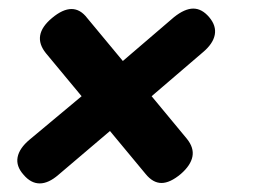

<svg xmlns="http://www.w3.org/2000/svg" viewBox="-20 -543 640 447"><path d="M401 -138Q376 -117 356 -117Q336 -117 319 -138L236 -238L116 -136Q93 -116 72.5 -116Q52 -116 35 -136Q17 -156 21 -177Q25 -198 49 -218L170 -319L87 -419Q70 -440 73.5 -460.5Q77 -481 101 -501Q126 -522 146.5 -522Q167 -522 183 -501L266 -401L385 -503Q410 -523 430 -523Q450 -523 467 -503Q484 -483 480 -462Q476 -441 452 -421L333 -319L415 -220Q432 -199 428 -178.5Q424 -158 401 -138Z"/></svg>

Font: Maple Mono NL SemiBold
Style: Italic
Weight: 600
Italic angle: -10°
Monospace: yes
Designer: subframe7536
Version: Version 7.000